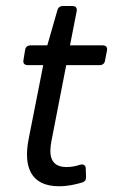

<svg xmlns="http://www.w3.org/2000/svg" viewBox="-20 -614 379 644"><path d="M202.1 -395.5H314.5C323.2 -395.5 330.1 -400.4 332 -409.2L338.9 -445.3C340.8 -456.1 335 -461.9 324.2 -461.9H214.8L237.3 -577.1C239.3 -587.9 233.4 -593.8 222.7 -593.8H190.4C181.6 -593.8 175.8 -589.8 172.9 -581.1L138.7 -461.9H82C73.2 -461.9 66.4 -457 64.5 -448.2L58.6 -412.1C56.6 -401.4 62.5 -395.5 73.2 -395.5H125L76.2 -148.4C57.6 -54.7 83 10.7 177.7 10.7C208 10.7 232.4 4.9 255.9 -2C264.6 -4.9 268.6 -9.8 268.6 -19.5L267.6 -48.8C267.6 -59.6 259.8 -64.5 249 -61.5C234.4 -56.6 218.8 -53.7 203.1 -53.7C143.6 -53.7 145.5 -102.5 152.3 -139.6Z"/></svg>

Font: Ed Sans Neue
Style: Italic
Weight: 400
Italic angle: -11°
Designer: Stephen Hutchings
Version: Version 1.004;PS 001.004;hotconv 1.0.88;makeotf.lib2.5.64775